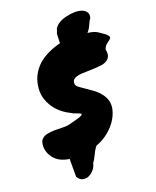

<svg xmlns="http://www.w3.org/2000/svg" viewBox="-211 -1036 1092 1342"><g transform="rotate(-20 335.0 -364.5)"><path d="M358 -861Q383 -900 450 -916Q520 -932 565 -916Q588 -907 599 -889.5Q610 -872 600 -845Q593 -838 588.5 -827.5Q584 -817 578 -805Q563 -772 547 -757Q596 -751 621 -734Q646 -717 667 -702Q686 -684 685.5 -675.5Q685 -667 674.5 -659Q664 -651 649.5 -639.5Q635 -628 627 -605Q633 -573 627 -557Q614 -521 564 -512Q531 -507 481.5 -506Q432 -505 409.5 -503.5Q387 -502 371 -496Q335 -484 341 -449Q343 -437 360.5 -424Q378 -411 402 -395Q426 -379 452 -360Q478 -341 498 -316Q544 -260 528 -193Q505 -101 414 -35Q381 -11 337 5Q334 10 330.5 13.5Q327 17 325 22L317 34Q307 52 298 71Q289 90 276 109Q274 110 274 109Q270 135 252.5 156.5Q235 178 213 188Q191 198 168 193Q145 188 130 162H129V28Q43 17 6 -45Q-11 -72 -14 -102.5Q-17 -133 -6 -159Q11 -183 39.5 -189.5Q68 -196 100 -196Q132 -196 164 -195Q196 -194 220 -202Q295 -220 307 -228.5Q319 -237 314 -241Q309 -245 298 -249Q287 -253 273 -258Q259 -263 247 -271Q138 -324 103 -428Q90 -467 94.5 -512.5Q99 -558 114.5 -591.5Q130 -625 152 -650Q199 -707 298 -742Q321 -750 342 -755Q344 -787 344 -800Q344 -813 344.5 -819.5Q345 -826 348 -833Q351 -840 358 -861Z"/></g></svg>

Font: Knewave
Style: Regular
Weight: 400
Designer: Tyler Finck
Foundry: Tyler Finck
Version: Version 1.001